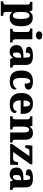

<svg xmlns="http://www.w3.org/2000/svg" viewBox="1776 -2590 1039 4630"><g transform="rotate(90 2295.0 -274.5)"><path d="M11 225V167H24Q36 167 51.5 163Q67 159 79 145.5Q91 132 91 105V-407Q91 -439 83.5 -454Q76 -469 63 -474Q50 -479 32 -479H25V-536H230L251 -463H255Q277 -499 313.5 -522.5Q350 -546 408 -546Q508 -546 560.5 -478.5Q613 -411 613 -265Q613 -120 561 -54Q509 12 406 12Q355 12 322.5 -4Q290 -20 268 -50H263Q265 -25 266 3.5Q267 32 267 60V103Q267 131 279 144.5Q291 158 306.5 162.5Q322 167 333 167H362V225ZM354 -65Q399 -65 418 -113.5Q437 -162 437 -263Q437 -360 418 -413.5Q399 -467 357 -467Q322 -467 302 -443Q282 -419 274.5 -374Q267 -329 267 -265Q267 -197 274.5 -152.5Q282 -108 301 -86.5Q320 -65 354 -65Z M672 0V-57H684Q704 -57 719 -63.5Q734 -70 742.5 -86Q751 -102 751 -130V-412Q751 -438 742 -452Q733 -466 718 -472.5Q703 -479 684 -479H668V-536H926V-128Q926 -101 934.5 -85.5Q943 -70 958.5 -63.5Q974 -57 992 -57H1004V0ZM834 -622Q793 -622 765 -641.5Q737 -661 737 -698Q737 -738 765 -756Q793 -774 834 -774Q873 -774 902 -756Q931 -738 931 -698Q931 -661 902 -641.5Q873 -622 834 -622Z M1223 10Q1180 10 1144 -8Q1108 -26 1087 -62.5Q1066 -99 1066 -154Q1066 -236 1121 -275Q1176 -314 1288 -318L1369 -321V-375Q1369 -411 1363.5 -435.5Q1358 -460 1345 -472.5Q1332 -485 1310 -485Q1289 -485 1276 -472.5Q1263 -460 1256.5 -436.5Q1250 -413 1250 -377Q1178 -377 1143 -393Q1108 -409 1108 -446Q1108 -484 1137.5 -506.5Q1167 -529 1216 -539.5Q1265 -550 1324 -550Q1435 -550 1490 -512Q1545 -474 1545 -381V-128Q1545 -100 1551 -85Q1557 -70 1570 -63.5Q1583 -57 1605 -57H1609V0H1402L1379 -62H1369Q1348 -35 1328 -19.5Q1308 -4 1284 3Q1260 10 1223 10ZM1291 -67Q1315 -67 1333 -82.5Q1351 -98 1360.5 -126Q1370 -154 1370 -191V-264L1333 -261Q1299 -259 1280 -246Q1261 -233 1253 -209.5Q1245 -186 1245 -151Q1245 -124 1249.5 -105Q1254 -86 1265 -76.5Q1276 -67 1291 -67Z M1937 10Q1860 10 1802.5 -15.5Q1745 -41 1713 -101.5Q1681 -162 1681 -267Q1681 -375 1715 -436.5Q1749 -498 1806 -524Q1863 -550 1934 -550Q2009 -550 2054.5 -535Q2100 -520 2121 -496Q2142 -472 2142 -444Q2142 -423 2131.5 -401Q2121 -379 2089.5 -364.5Q2058 -350 1997 -350Q1997 -386 1992 -416.5Q1987 -447 1974.5 -466Q1962 -485 1940 -485Q1915 -485 1896.5 -465.5Q1878 -446 1868 -399Q1858 -352 1858 -268Q1858 -201 1869 -157Q1880 -113 1903 -91Q1926 -69 1963 -69Q2000 -69 2029.5 -80.5Q2059 -92 2080.5 -111.5Q2102 -131 2113 -154Q2128 -147 2134 -133Q2140 -119 2140 -105Q2140 -80 2119 -53Q2098 -26 2053.5 -8Q2009 10 1937 10Z M2492 10Q2356 10 2289 -62.5Q2222 -135 2222 -266Q2222 -406 2289.5 -478Q2357 -550 2480 -550Q2594 -550 2659.5 -489Q2725 -428 2725 -309V-255H2399Q2401 -158 2435 -114Q2469 -70 2535 -70Q2586 -70 2617.5 -95Q2649 -120 2666 -158Q2682 -153 2693.5 -141Q2705 -129 2705 -110Q2705 -82 2683.5 -54Q2662 -26 2615.5 -8Q2569 10 2492 10ZM2551 -323Q2551 -398 2535 -439.5Q2519 -481 2484 -481Q2447 -481 2424.5 -440.5Q2402 -400 2401 -323Z M2781 0V-57H2785Q2808 -57 2824 -62Q2840 -67 2848.5 -81.5Q2857 -96 2857 -125V-415Q2857 -442 2849 -456Q2841 -470 2826.5 -474.5Q2812 -479 2790 -479H2786V-536H3016L3029 -469H3034Q3055 -505 3089 -527.5Q3123 -550 3186 -550Q3265 -550 3307 -504.5Q3349 -459 3349 -358V-128Q3349 -98 3355 -82.5Q3361 -67 3375 -62Q3389 -57 3411 -57H3415V0H3174V-322Q3174 -387 3160.5 -422Q3147 -457 3109 -457Q3080 -457 3063.5 -435.5Q3047 -414 3040 -379.5Q3033 -345 3033 -305V-122Q3033 -95 3040 -81Q3047 -67 3062 -62Q3077 -57 3099 -57H3103V0Z M3448 0V-42L3745 -464H3631Q3598 -464 3581.5 -451.5Q3565 -439 3554 -398L3546 -366H3479L3491 -536H3943V-493L3646 -72H3798Q3838 -72 3856.5 -88.5Q3875 -105 3884 -153L3891 -189H3957L3952 0Z M4176 10Q4133 10 4097 -8Q4061 -26 4040 -62.5Q4019 -99 4019 -154Q4019 -236 4074 -275Q4129 -314 4241 -318L4322 -321V-375Q4322 -411 4316.5 -435.5Q4311 -460 4298 -472.5Q4285 -485 4263 -485Q4242 -485 4229 -472.5Q4216 -460 4209.5 -436.5Q4203 -413 4203 -377Q4131 -377 4096 -393Q4061 -409 4061 -446Q4061 -484 4090.5 -506.5Q4120 -529 4169 -539.5Q4218 -550 4277 -550Q4388 -550 4443 -512Q4498 -474 4498 -381V-128Q4498 -100 4504 -85Q4510 -70 4523 -63.5Q4536 -57 4558 -57H4562V0H4355L4332 -62H4322Q4301 -35 4281 -19.5Q4261 -4 4237 3Q4213 10 4176 10ZM4244 -67Q4268 -67 4286 -82.5Q4304 -98 4313.5 -126Q4323 -154 4323 -191V-264L4286 -261Q4252 -259 4233 -246Q4214 -233 4206 -209.5Q4198 -186 4198 -151Q4198 -124 4202.5 -105Q4207 -86 4218 -76.5Q4229 -67 4244 -67Z"/></g></svg>

Font: Noto Serif Khmer ExtraBold
Style: Regular
Weight: 800
Version: Version 2.003